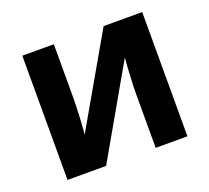

<svg xmlns="http://www.w3.org/2000/svg" viewBox="-99 -667 862 790"><g transform="rotate(-20 332.5 -272.0)"><path d="M208 -544H70V0H239L464 -393C461 -363 456 -283 456 -234V0H595V-544H426L200 -151C203 -172 208 -268 208 -310Z"/></g></svg>

Font: Noto Sans Display
Style: Bold
Weight: 700
Designer: Monotype Design Team
Foundry: Monotype Imaging Inc.
Version: Version 1.900